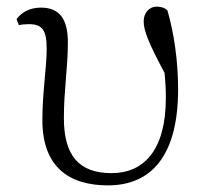

<svg xmlns="http://www.w3.org/2000/svg" viewBox="-20 -546 616 580"><path d="M306 14C435 14 518 -73 518 -276C518 -365 505 -448 486 -514C479 -522 467 -526 453 -526C431 -526 414 -507 414 -482C414 -453 429 -416 477 -326C480 -298 481 -274 481 -250C481 -93 415 -23 317 -23C217 -23 173 -78 173 -189C173 -276 185 -340 185 -418C185 -484 163 -523 104 -523C70 -523 45 -509 30 -488L37 -470C45 -472 56 -473 67 -473C108 -473 121 -455 121 -398C121 -342 108 -267 108 -183C108 -44 186 14 306 14Z"/></svg>

Font: Noto Serif CJK HK Light
Style: Regular
Weight: 300
Designer: Ryoko NISHIZUKA 西塚涼子 (kana & ideographs); Frank Grießhammer (Latin, Greek & Cyrillic); Wenlong ZHANG 张文龙 (bopomofo); San
Foundry: Adobe
Version: Version 2.001;hotconv 1.1.0;makeotfexe 2.6.0